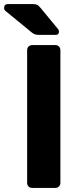

<svg xmlns="http://www.w3.org/2000/svg" viewBox="-59 -921 390 941"><path d="M99 0Q88 0 81 -7Q74 -14 74 -25V-675Q74 -686 81 -693Q88 -700 99 -700H212Q223 -700 230 -693Q237 -686 237 -675V-25Q237 -14 230 -7Q223 0 212 0ZM131 -750Q118 -750 110 -753.5Q102 -757 94 -764L-34 -869Q-39 -874 -39 -881Q-39 -901 -20 -901H103Q116 -901 123 -897.5Q130 -894 140 -882L225 -779Q230 -774 230 -766Q230 -750 214 -750Z"/></svg>

Font: Rubik SemiBold
Style: Regular
Weight: 600
Designer: Hubert and Fischer
Foundry: Hubert and Fischer
Version: Version 2.300;gftools[0.9.30]